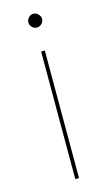

<svg xmlns="http://www.w3.org/2000/svg" viewBox="-105 -687 418 727"><g transform="rotate(-15 104.5 -323.0)"><path d="M105 -591.8Q93.8 -591.8 85.9 -599.9Q78.1 -607.9 78.1 -619.1Q78.1 -629.4 85.9 -637.7Q93.8 -646 105 -646Q114.7 -646 123.3 -637.5Q131.8 -628.9 131.8 -619.1Q131.8 -607.9 123.5 -599.9Q115.2 -591.8 105 -591.8ZM96.2 0V-500H110.8V0Z"/></g></svg>

Font: Human Sans Thin
Style: Regular
Weight: 100
Designer: Tim Radville
Foundry: Continuum
Version: Version 1.000;FEAKit 1.0